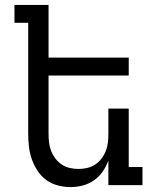

<svg xmlns="http://www.w3.org/2000/svg" viewBox="-20 -755 640 783"><path d="M267 8Q241 8 215 1Q189 -6 168 -21.5Q147 -37 132.5 -59.5Q118 -82 109.5 -106.5Q101 -131 98 -157.5Q95 -184 95 -210V-662H39V-735H178V-520H505V-447H178V-210Q178 -192 180 -174Q182 -156 188.5 -139.5Q195 -123 206 -108.5Q217 -94 232 -84Q247 -74 264.5 -70Q282 -66 300 -66Q318 -66 335.5 -70Q353 -74 368 -84Q383 -94 394 -108.5Q405 -123 411.5 -139.5Q418 -156 420 -174Q422 -192 422 -210V-312H505V-74H561V0H422V-100Q413 -76 398.5 -55Q384 -34 363 -19.5Q342 -5 317.5 1.5Q293 8 267 8Z"/></svg>

Font: Iosevka HT Extended
Style: Regular
Weight: 400
Width: 7
Monospace: yes
Designer: Belleve Invis
Foundry: Belleve Invis
Version: Version 32.3.0; ttfautohint (v1.8.4)